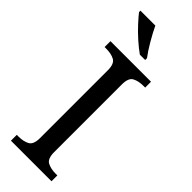

<svg xmlns="http://www.w3.org/2000/svg" viewBox="-304 -953 974 974"><g transform="rotate(45 183.5 -465.5)"><path d="M38 0V-42H51Q85 -42 109 -54.5Q133 -67 133 -114V-600Q133 -647 109 -659.5Q85 -672 51 -672H38V-714H329V-672H316Q282 -672 258 -659.5Q234 -647 234 -600V-114Q234 -67 258 -54.5Q282 -42 316 -42H329V0ZM192 -771Q166 -789 134 -817.5Q102 -846 75.5 -875Q49 -904 36 -921V-931H143Q159 -897 183.5 -855Q208 -813 230 -784V-771Z"/></g></svg>

Font: Noto Serif Old Uyghur
Style: Regular
Weight: 400
Designer: Lewis McGuffie
Foundry: Google LLC
Version: Version 1.003; ttfautohint (v1.8.4.7-5d5b)